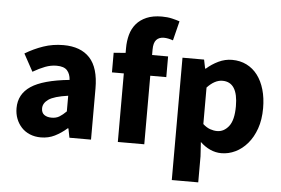

<svg xmlns="http://www.w3.org/2000/svg" viewBox="-58 -796 1557 1063"><g transform="rotate(5 720.5 -264.5)"><path d="M190 12Q156 12 128.5 0.5Q101 -11 82 -31.5Q63 -52 52.5 -79Q42 -106 42 -138Q42 -216 108 -260Q174 -304 321 -319Q319 -352 301.5 -371.5Q284 -391 243 -391Q211 -391 179.5 -379Q148 -367 112 -346L59 -443Q107 -472 159.5 -490Q212 -508 271 -508Q367 -508 417.5 -453.5Q468 -399 468 -284V0H348L338 -51H334Q302 -23 267 -5.5Q232 12 190 12ZM240 -102Q265 -102 283 -113Q301 -124 321 -144V-231Q243 -220 213 -199Q183 -178 183 -149Q183 -125 198.5 -113.5Q214 -102 240 -102Z M617 0V-381H551V-490L617 -495V-522Q617 -561 626.5 -596Q636 -631 658 -657Q680 -683 715 -698Q750 -713 800 -713Q831 -713 856.5 -707Q882 -701 899 -695L872 -587Q844 -597 821 -597Q794 -597 779 -580.5Q764 -564 764 -526V-496H853V-381H764V0Z M933 184V-496H1053L1063 -447H1067Q1096 -473 1132.5 -490.5Q1169 -508 1208 -508Q1253 -508 1289 -490Q1325 -472 1350 -439Q1375 -406 1388.5 -359.5Q1402 -313 1402 -256Q1402 -192 1384.5 -142.5Q1367 -93 1337.5 -58.5Q1308 -24 1270.5 -6Q1233 12 1193 12Q1161 12 1131 -1.5Q1101 -15 1075 -40L1080 39V184ZM1159 -108Q1197 -108 1224 -142.5Q1251 -177 1251 -254Q1251 -388 1165 -388Q1122 -388 1080 -343V-140Q1100 -122 1120 -115Q1140 -108 1159 -108Z"/></g></svg>

Font: Giro Regular
Style: Bold
Weight: 700
Designer: Paul D. Hunt
Foundry: Adobe Systems Incorporated
Version: Version 1.000;PS 1.0;hotconv 1.0.88;makeotf.lib2.5.647800